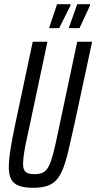

<svg xmlns="http://www.w3.org/2000/svg" viewBox="-20 -887 459 915"><path d="M138 8Q97 8 71 -1.5Q45 -11 33.5 -32.5Q22 -54 22 -89Q22 -125 30 -176Q38 -227 53 -297L136 -688H206L115 -259Q102 -202 96 -166Q90 -130 90 -107Q90 -87 95.5 -76.5Q101 -66 113 -61.5Q125 -57 144 -57Q169 -57 185 -65Q201 -73 212 -94Q223 -115 233.5 -155Q244 -195 257 -259L348 -688H419L335 -297Q319 -224 306.5 -171Q294 -118 280.5 -83.5Q267 -49 248.5 -29Q230 -9 203.5 -0.5Q177 8 138 8ZM309 -753V-757L348 -867H409V-861L359 -753ZM215 -753V-757L252 -867H316V-861L262 -753Z"/></svg>

Font: Saira UltraCondensed Medium
Style: Italic
Weight: 500
Width: 1
Italic angle: -12°
Designer: Hector Gatti with collaboration of the Omnibus-Type team
Foundry: Omnibus-Type
Version: Version 1.101